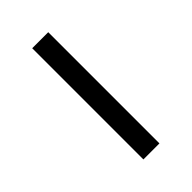

<svg xmlns="http://www.w3.org/2000/svg" viewBox="38 -592 525 525"><g transform="rotate(45 300.0 -330.0)"><path d="M85 -299V-361H515V-299Z"/></g></svg>

Font: Source Code Pro
Style: Regular
Weight: 400
Monospace: yes
Designer: Paul D. Hunt, Teo Tuominen
Foundry: Adobe Systems Incorporated
Version: Version 2.030;PS 1.000;hotconv 16.6.51;makeotf.lib2.5.65220